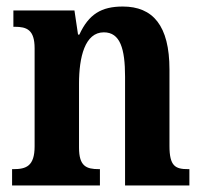

<svg xmlns="http://www.w3.org/2000/svg" viewBox="-20 -568 622 588"><path d="M17 0H286V-50H283C244 -50 222 -59 222 -116V-312C222 -393 240 -469 298 -469C348 -469 363 -419 363 -333V0H560V-50H556C517 -50 499 -59 499 -121V-355C499 -490 448 -548 356 -548C291 -548 252 -525 223 -462H219L208 -536H21V-486H25C62 -486 86 -477 86 -420V-120C86 -59 60 -50 21 -50H17Z"/></svg>

Font: Noto Serif Tamil Condensed
Style: Bold Italic
Weight: 700
Width: 3
Italic angle: -12°
Designer: Indian Type Foundry, Tom Grace, and the Monotype Design Team
Foundry: Monotype Imaging Inc.
Version: Version 2.003